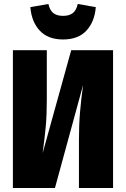

<svg xmlns="http://www.w3.org/2000/svg" viewBox="-20 -948 634 968"><path d="M550 0H378V-241Q378 -318 383.5 -383Q389 -448 399 -520L257 0H45V-695H216V-448Q216 -370 211 -313.5Q206 -257 195 -176L339 -695H550ZM133 -912 224 -928Q231 -896 249 -882Q267 -868 298 -868Q329 -868 347 -882Q365 -896 372 -928L463 -912Q457 -838 415.5 -793.5Q374 -749 298 -749Q222 -749 180.5 -793.5Q139 -838 133 -912Z"/></svg>

Font: Fira Sans Condensed ExtraBold
Style: Regular
Weight: 800
Width: 3
Designer: Carrois Corporate & Edenspiekermann AG
Foundry: Carrois Corporate GbR & Edenspiekermann AG
Version: Version 4.203